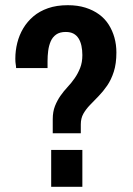

<svg xmlns="http://www.w3.org/2000/svg" viewBox="-20 -719 512 739"><path d="M183 -206V-260Q183 -289 191.5 -310.5Q200 -332 212.5 -350Q225 -368 240 -384Q255 -400 267.5 -418Q280 -436 288.5 -457.5Q297 -479 297 -507Q297 -526 293.5 -542.5Q290 -559 282.5 -571Q275 -583 263 -589.5Q251 -596 233 -596Q210 -596 196 -586Q182 -576 175 -559.5Q168 -543 165.5 -523.5Q163 -504 163 -484Q163 -477 163 -470.5Q163 -464 163 -457H42Q42 -463 40.5 -471.5Q39 -480 39 -493Q39 -524 46.5 -554Q54 -584 69.5 -610Q85 -636 108.5 -656Q132 -676 165 -687.5Q198 -699 241 -699Q279 -699 309 -689.5Q339 -680 361.5 -663.5Q384 -647 398.5 -624Q413 -601 420.5 -574Q428 -547 428 -517Q428 -474 418 -443Q408 -412 392.5 -389.5Q377 -367 359.5 -349Q342 -331 326.5 -315Q311 -299 301 -281.5Q291 -264 291 -240V-206ZM177 0V-142H297V0Z"/></svg>

Font: Archivo Condensed
Style: Bold
Weight: 700
Width: 3
Designer: Hector Gatti
Foundry: Omnibus-Type
Version: Version 2.001